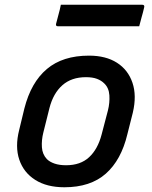

<svg xmlns="http://www.w3.org/2000/svg" viewBox="-20 -780 640 811"><path d="M356 -545Q427 -545 474 -515Q521 -485 539.5 -430.5Q558 -376 541 -304L518 -213Q492 -104 427 -46.5Q362 11 252 11Q178 11 129 -20Q80 -51 61.5 -105.5Q43 -160 61 -231L83 -322Q111 -432 178 -488.5Q245 -545 356 -545ZM343 -454Q282 -454 243.5 -420Q205 -386 189 -324L163 -220Q155 -188 157 -158Q159 -128 178 -108Q190 -96 210.5 -89Q231 -82 259 -82Q320 -82 356.5 -116Q393 -150 409 -211L436 -314Q444 -346 442 -377.5Q440 -409 420 -428Q408 -440 389.5 -447Q371 -454 343 -454ZM237 -760H580Q592 -760 589 -749Q584 -727 578.5 -708.5Q573 -690 568 -669H225Q214 -669 217 -680Q222 -701 227.5 -720Q233 -739 237 -760Z"/></svg>

Font: Recursive Mn Lnr St Med
Style: Italic
Weight: 500
Italic angle: -15°
Monospace: yes
Version: Version 1.079;hotconv 1.0.112;makeotfexe 2.5.65598; ttfautoh